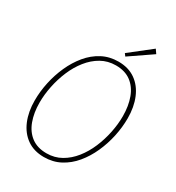

<svg xmlns="http://www.w3.org/2000/svg" viewBox="-201 -962 1001 1094"><g transform="rotate(30 300.0 -415.0)"><path d="M256 12Q190 12 144 -20.5Q98 -53 74 -110.5Q50 -168 50 -242Q50 -301 63 -361.5Q76 -422 101 -477.5Q126 -533 162.5 -577Q199 -621 247 -646.5Q295 -672 354 -672Q420 -672 466 -639.5Q512 -607 536 -549.5Q560 -492 560 -418Q560 -359 547 -298.5Q534 -238 509 -182.5Q484 -127 447.5 -83Q411 -39 363 -13.5Q315 12 256 12ZM258 -14Q311 -14 354 -38.5Q397 -63 430 -104.5Q463 -146 485 -198Q507 -250 518.5 -306Q530 -362 530 -414Q530 -482 510.5 -534.5Q491 -587 451.5 -616.5Q412 -646 352 -646Q299 -646 256 -621.5Q213 -597 180 -555.5Q147 -514 125 -462Q103 -410 91.5 -354Q80 -298 80 -246Q80 -178 99.5 -125.5Q119 -73 158.5 -43.5Q198 -14 258 -14ZM372 -716 360 -732 500 -842 518 -816Z"/></g></svg>

Font: SourceCodeVF
Style: Italic
Weight: 200
Italic angle: -11°
Monospace: yes
Designer: Paul D. Hunt, Teo Tuominen
Foundry: Adobe
Version: Version 1.026;hotconv 1.1.0;makeotfexe 2.6.0